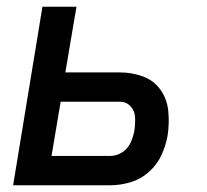

<svg xmlns="http://www.w3.org/2000/svg" viewBox="-20 -550 616 570"><path d="M19 0H308Q337 0 367.5 -9Q398 -18 422.5 -40Q447 -62 460 -91Q473 -120 478 -150Q483 -186 479.5 -221Q476 -256 456.5 -283.5Q437 -311 404.5 -323Q372 -335 336 -335H174L207 -530H106ZM133 -87 160 -248H336Q355 -248 367.5 -234.5Q380 -221 381 -202Q382 -183 379 -163Q376 -145 368 -127Q360 -109 343 -98Q326 -87 307 -87Z"/></svg>

Font: Iosevka Sparkle Medium
Style: Italic
Weight: 500
Italic angle: -9°
Designer: Belleve Invis
Foundry: Belleve Invis
Version: Version 4.5.0; ttfautohint (v1.8.3)